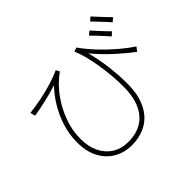

<svg xmlns="http://www.w3.org/2000/svg" viewBox="-186 -1104 1372 1372"><g transform="rotate(-45 500.0 -417.5)"><path d="M955 -464 932 -433Q871 -478 803 -540Q735 -602 677 -672Q699 -592 710.5 -498.5Q722 -405 722 -324Q722 -211 685.5 -136Q649 -61 584 -24Q519 13 433 13Q360 13 300 -21Q240 -55 205 -120Q170 -185 170 -278Q170 -358 193.5 -432.5Q217 -507 256 -571.5Q295 -636 343 -685Q285 -666 219.5 -651Q154 -636 93 -626L84 -664Q140 -670 204 -683Q268 -696 327 -714Q386 -732 427 -752L442 -724Q399 -695 356.5 -648.5Q314 -602 280 -543Q246 -484 225.5 -416.5Q205 -349 205 -278Q205 -201 233.5 -143Q262 -85 313 -53.5Q364 -22 433 -22Q555 -22 621 -100.5Q687 -179 687 -324Q687 -375 682.5 -433.5Q678 -492 668.5 -550.5Q659 -609 646 -660.5Q633 -712 616 -751L646 -762Q687 -704 740.5 -647.5Q794 -591 850 -543.5Q906 -496 955 -464ZM908 -664 881 -639Q868 -655 847 -677.5Q826 -700 805 -722.5Q784 -745 770 -758L798 -782Q812 -767 832.5 -744Q853 -721 873.5 -699.5Q894 -678 908 -664ZM985 -730 957 -706Q945 -721 923.5 -743.5Q902 -766 881 -788.5Q860 -811 847 -824L874 -848Q888 -833 908.5 -810.5Q929 -788 950 -766Q971 -744 985 -730Z"/></g></svg>

Font: Zen Kaku Gothic Antique Light
Style: Regular
Weight: 300
Designer: Yoshimichi Ohira
Foundry: Positype
Version: Version 1.001